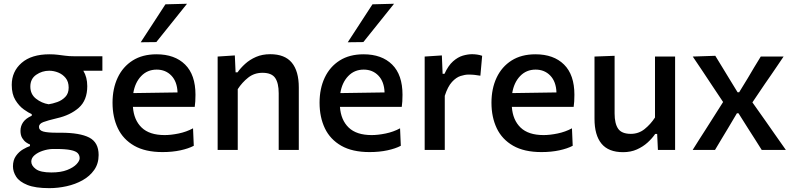

<svg xmlns="http://www.w3.org/2000/svg" viewBox="-20 -798 4226 1022"><path d="M242.5 203.5Q168 203.5 125.8 186.5Q83.5 169.5 66.2 142.8Q49 116 49 87.5Q49 54 65 31.8Q81 9.5 102.5 -3Q124 -15.5 139.5 -20.5V-29Q131.5 -31.5 119.5 -39.8Q107.5 -48 98.2 -63.2Q89 -78.5 89 -101.5Q89 -127 103.2 -147.5Q117.5 -168 149 -182V-190.5Q132 -197.5 106.8 -215.5Q81.5 -233.5 62 -265.2Q42.5 -297 42.5 -346Q42.5 -417.5 95 -463.2Q147.5 -509 243.5 -509Q268.5 -509 287.5 -506.5Q306.5 -504 327 -501.5Q347.5 -498.5 377.5 -498.5H525V-421.5H423.5Q444.5 -387 444.5 -339.5Q444.5 -264 399.2 -224.2Q354 -184.5 282.5 -168.5Q234 -157 210.8 -148.2Q187.5 -139.5 187.5 -122.5Q187.5 -104.5 210 -98Q232.5 -91.5 283.5 -91.5H304.5Q405 -91.5 455 -65.8Q505 -40 505 27Q505 73 481.5 106.5Q458 140 419.5 161.5Q381 183 334.8 193.2Q288.5 203.5 242.5 203.5ZM239 -243Q260 -246 284.8 -254.8Q309.5 -263.5 327.5 -282Q345.5 -300.5 345.5 -331.5Q345.5 -363 329.5 -382.8Q313.5 -402.5 289.8 -412Q266 -421.5 242 -421.5Q204 -421.5 172.8 -400Q141.5 -378.5 141.5 -337Q141.5 -296.5 171.5 -272.8Q201.5 -249 239 -243ZM253.5 120Q304 120 337.5 106.8Q371 93.5 387.5 75.8Q404 58 404 44.5Q404 28.5 394 17.5Q384 6.5 356.5 0.8Q329 -5 277 -5H259.5Q233 -4 207 4.8Q181 13.5 163.8 28.2Q146.5 43 146.5 62Q146.5 84 171 102Q195.5 120 253.5 120Z M845 11.5Q753.5 11.5 694.5 -22.2Q635.5 -56 607.2 -115.2Q579 -174.5 579 -251Q579 -326.5 606.5 -384.8Q634 -443 686.2 -476Q738.5 -509 813 -509Q910 -509 965.2 -454.5Q1020.5 -400 1020.5 -293.5Q1020.5 -255.5 1016.5 -229H687.5Q692.5 -159 734 -119Q775.5 -79 856.5 -79Q890 -79 931.2 -87.5Q972.5 -96 1007.5 -115L1011.5 -22Q983 -7 940.2 2.2Q897.5 11.5 845 11.5ZM814 -427.5Q764.5 -427.5 731.5 -393Q698.5 -358.5 689.5 -302.5L925 -306Q923 -363.5 892.2 -395.5Q861.5 -427.5 814 -427.5ZM729 -573Q762 -623.5 795 -674.2Q828 -725 860.5 -775L975.5 -778Q933.5 -725.5 893 -675Q852 -624 812 -574Z M1138.5 0V-497L1230 -503L1234 -413H1244.5Q1260.5 -436 1285 -458.2Q1309.5 -480.5 1342.8 -495Q1376 -509.5 1418.5 -509.5Q1496 -509.5 1533.2 -464.5Q1570.5 -419.5 1570.5 -332.5V0H1463.5V-301.5Q1463.5 -355.5 1444.8 -383Q1426 -410.5 1377 -410.5Q1333.5 -410.5 1301.2 -385Q1269 -359.5 1245.5 -323.5V0Z M1947 11.5Q1855.5 11.5 1796.5 -22.2Q1737.5 -56 1709.2 -115.2Q1681 -174.5 1681 -251Q1681 -326.5 1708.5 -384.8Q1736 -443 1788.2 -476Q1840.5 -509 1915 -509Q2012 -509 2067.2 -454.5Q2122.5 -400 2122.5 -293.5Q2122.5 -255.5 2118.5 -229H1789.5Q1794.5 -159 1836 -119Q1877.5 -79 1958.5 -79Q1992 -79 2033.2 -87.5Q2074.5 -96 2109.5 -115L2113.5 -22Q2085 -7 2042.2 2.2Q1999.5 11.5 1947 11.5ZM1916 -427.5Q1866.5 -427.5 1833.5 -393Q1800.5 -358.5 1791.5 -302.5L2027 -306Q2025 -363.5 1994.2 -395.5Q1963.5 -427.5 1916 -427.5ZM1831 -573Q1864 -623.5 1897 -674.2Q1930 -725 1962.5 -775L2077.5 -778Q2035.5 -725.5 1995 -675Q1954 -624 1914 -574Z M2240.5 0V-497L2332 -503L2336 -405H2346Q2366 -449 2391.5 -471.5Q2417 -494 2443.5 -501.8Q2470 -509.5 2493 -509.5Q2505.5 -509.5 2519.8 -507.5Q2534 -505.5 2546.5 -501L2537 -395Q2519.5 -398 2505.5 -399.5Q2491.5 -401 2473.5 -401Q2455 -401 2431.5 -393.5Q2408 -386 2385.8 -361.8Q2363.5 -337.5 2347.5 -288V0Z M2862 11.5Q2770.5 11.5 2711.5 -22.2Q2652.5 -56 2624.2 -115.2Q2596 -174.5 2596 -251Q2596 -326.5 2623.5 -384.8Q2651 -443 2703.2 -476Q2755.5 -509 2830 -509Q2927 -509 2982.2 -454.5Q3037.5 -400 3037.5 -293.5Q3037.5 -255.5 3033.5 -229H2704.5Q2709.5 -159 2751 -119Q2792.5 -79 2873.5 -79Q2907 -79 2948.2 -87.5Q2989.5 -96 3024.5 -115L3028.5 -22Q3000 -7 2957.2 2.2Q2914.5 11.5 2862 11.5ZM2831 -427.5Q2781.5 -427.5 2748.5 -393Q2715.5 -358.5 2706.5 -302.5L2942 -306Q2940 -363.5 2909.2 -395.5Q2878.5 -427.5 2831 -427.5Z M3296.5 12Q3219 12 3181.8 -33.2Q3144.5 -78.5 3144.5 -165.5V-497L3251.5 -501V-194Q3251.5 -140.5 3270.2 -113Q3289 -85.5 3338 -85.5Q3379.5 -85.5 3411.2 -111Q3443 -136.5 3466.5 -172.5V-497H3573.5V0H3482L3478 -85H3467.5Q3451.5 -61.5 3427 -39.2Q3402.5 -17 3370 -2.5Q3337.5 12 3296.5 12Z M3667 0Q3688.5 -34 3704.5 -59.5Q3720.5 -84.5 3735 -107Q3749 -129.5 3765.5 -155L3829 -255L3767 -348Q3742 -386 3720.5 -418.2Q3699 -450.5 3667.5 -497L3787.5 -501Q3808 -467.5 3824.5 -440.5Q3841 -413 3859.5 -383L3906 -307H3914.5L3961 -383Q3978.5 -413 3994.2 -439.2Q4010 -465.5 4029.5 -497H4151Q4129 -464.5 4113.2 -441.2Q4097.5 -418 4083.2 -397.2Q4069 -376.5 4051.5 -351.5L3985 -253L4055 -154Q4080.5 -117.5 4104.5 -83.2Q4128.5 -49 4163 0H4034.5Q4015 -30.5 3999.5 -55.5Q3983.5 -80.5 3964 -111L3911 -195H3902.5L3855 -115Q3836 -83.5 3820.5 -57.8Q3805 -32 3786 0Z"/></svg>

Font: Heraclito Medium
Style: Regular
Weight: 500
Designer: Kostas Bartsokas (font) & Cristiano Sobral (main changes)
Foundry: Kostas Bartsokas (font) & Cristiano Sobral (main changes)
Version: Version 1.00;July 8, 2020;FontCreator 13.0.0.2655 64-bit